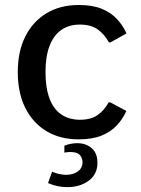

<svg xmlns="http://www.w3.org/2000/svg" viewBox="-20 -560 578 785"><path d="M301.8 9.8Q225.6 9.8 169.7 -23.9Q113.8 -57.6 83.3 -119.1Q52.7 -180.7 52.7 -265.1Q52.7 -349.6 83.5 -410.9Q114.3 -472.2 170.2 -505.9Q226.1 -539.6 302.2 -539.6Q358.4 -539.6 396.7 -523.7Q435.1 -507.8 459.2 -481.2Q483.4 -454.6 497.1 -423.3L431.6 -386.7H425.3Q406.7 -420.4 379.2 -439.9Q351.6 -459.5 306.6 -459.5Q261.7 -459.5 230.2 -437.3Q198.7 -415 182.4 -371.8Q166 -328.6 166 -265.1Q166 -201.7 182.1 -158.2Q198.2 -114.7 229.5 -92.8Q260.7 -70.8 306.2 -70.3Q351.1 -70.3 378.7 -89.4Q406.2 -108.4 424.3 -141.6H430.7L496.6 -106.4Q482.9 -75.2 458.7 -48.6Q434.6 -22 396.2 -6.1Q357.9 9.8 301.8 9.8ZM255.4 205.1Q214.4 205.1 176.3 188.5L192.9 142.1Q208 148.4 222.7 151.6Q237.3 154.8 250 154.8Q279.3 154.8 298.3 140.9Q317.4 127 317.4 103Q317.4 86.9 306.9 74.2Q296.4 61.5 267.1 61.5Q262.2 61.5 256.1 62Q250 62.5 243.2 64V35.6Q269.5 25.4 295.9 25.4Q331.1 25.4 354.7 45.7Q378.4 65.9 378.4 106Q378.4 152.3 342.8 178.7Q307.1 205.1 255.4 205.1Z"/></svg>

Font: Comme Medium
Style: Regular
Weight: 500
Version: Version 1.000;gftools[0.9.27]